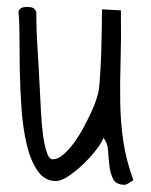

<svg xmlns="http://www.w3.org/2000/svg" viewBox="-20 -505 428 545"><path d="M273.4 -113.3Q269.5 -101.6 254.4 -81.5Q239.3 -61.5 218.8 -41.5Q198.2 -21.5 176.3 -6.3Q154.3 8.8 137.7 8.8Q106.4 8.8 86.4 -20.5Q66.4 -49.8 55.7 -95.7Q44.9 -141.6 41 -197.8Q37.1 -253.9 36.1 -307.6Q35.2 -361.3 35.2 -405.3Q35.2 -449.2 32.2 -471.7Q36.1 -481.4 42.5 -483.4Q48.8 -485.4 57.6 -485.4Q65.4 -485.4 71.8 -483.4Q78.1 -481.4 83 -471.7Q83 -460.9 83.5 -435.5Q84 -410.2 85.9 -378.4Q87.9 -346.7 89.8 -312Q91.8 -277.3 93.3 -246.1Q94.7 -214.8 96.2 -189.9Q97.7 -165 98.6 -153.3Q99.6 -146.5 101.1 -130.9Q102.5 -115.2 106 -98.1Q109.4 -81.1 114.7 -67.4Q120.1 -53.7 128.9 -52.7Q143.6 -52.7 158.7 -65.4Q173.8 -78.1 188.5 -97.7Q203.1 -117.2 215.8 -140.6Q228.5 -164.1 238.8 -186Q249 -208 254.4 -225.6Q259.8 -243.2 260.7 -251Q262.7 -267.6 264.6 -298.3Q266.6 -329.1 267.6 -364.3Q268.6 -399.4 269 -430.7Q269.5 -461.9 269.5 -478.5L323.2 -475.6Q324.2 -396.5 322.3 -332.5Q320.3 -268.6 321.3 -212.4Q322.3 -156.2 330.1 -103.5Q337.9 -50.8 358.4 5.9Q355.5 8.8 346.7 14.2Q337.9 19.5 334 19.5Q309.6 19.5 301.3 3.4Q293 -12.7 290.5 -34.7Q288.1 -56.6 286.6 -78.6Q285.2 -100.6 273.4 -113.3Z"/></svg>

Font: Shadows Into Light
Style: Regular
Weight: 400
Designer: Kimberly Geswein
Foundry: Kimberly Geswein
Version: Version 001.000